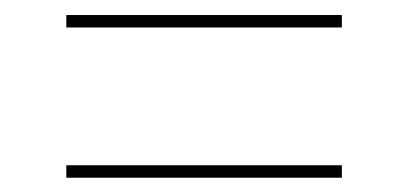

<svg xmlns="http://www.w3.org/2000/svg" viewBox="-20 -444 557 262"><path d="M70.5 -201.5V-218.5H446.5V-201.5ZM70.5 -406.5V-423.5H446.5V-406.5Z"/></svg>

Font: Anek Bangla Thin
Style: Regular
Weight: 250
Designer: Sulekha Rajkumar (Bangla), Yesha Goshar (Latin)
Foundry: Ek Type
Version: Version 1.003